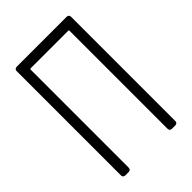

<svg xmlns="http://www.w3.org/2000/svg" viewBox="-193 -716 795 795"><g transform="rotate(-45 204.5 -318.0)"><path d="M45.4 -13.7V-622.6Q45.4 -636.2 59.1 -636.2H350.1Q363.8 -636.2 363.8 -622.6V-13.7Q363.8 0 350.1 0H332Q318.4 0 318.4 -13.7V-586.9Q318.4 -590.8 314 -590.8H95.2Q90.8 -590.8 90.8 -586.9V-13.7Q90.8 0 77.1 0H59.1Q45.4 0 45.4 -13.7Z"/></g></svg>

Font: GOSTRUS
Style: type A
Weight: 200
Designer: Юрий и Татьяна Кривогуз
Version: Version 01.0